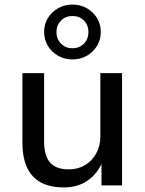

<svg xmlns="http://www.w3.org/2000/svg" viewBox="-20 -811 634 840"><path d="M260 9Q199 9 158.5 -13Q118 -35 98 -79Q78 -123 78 -188V-491H173V-191Q173 -152 184 -124.5Q195 -97 219 -83.5Q243 -70 281 -70Q321 -70 352 -88.5Q383 -107 401 -140Q419 -173 419 -214V-491H514V0H424V-109H431Q408 -52 364 -21.5Q320 9 260 9ZM297 -551Q262 -551 234 -567Q206 -583 189.5 -610.5Q173 -638 173 -671Q173 -705 189.5 -732Q206 -759 234 -775Q262 -791 297 -791Q332 -791 360 -775Q388 -759 404.5 -732Q421 -705 421 -671Q421 -638 404.5 -610.5Q388 -583 360 -567Q332 -551 297 -551ZM297 -600Q328 -600 347.5 -620.5Q367 -641 367 -671Q367 -701 347.5 -721Q328 -741 297 -741Q267 -741 247 -721Q227 -701 227 -671Q227 -641 246.5 -620.5Q266 -600 297 -600Z"/></svg>

Font: Nunito Sans 10pt Medium
Style: Regular
Weight: 500
Designer: Vernon Adams
Foundry: Vernon Adams
Version: Version 3.101;gftools[0.9.27]